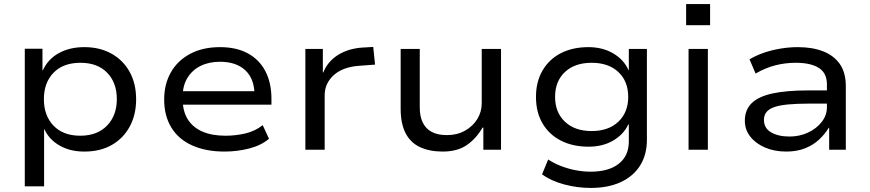

<svg xmlns="http://www.w3.org/2000/svg" viewBox="-20 -737 4283 945"><path d="M102 180V-497H189V-391H191Q216 -446 269.5 -475.5Q323 -505 395 -505Q472 -505 529.5 -472.5Q587 -440 618.5 -382.5Q650 -325 650 -248Q650 -173 619 -115Q588 -57 531 -24Q474 9 395 9Q325 9 273.5 -20.5Q222 -50 199 -100H197V180ZM375 -69Q459 -69 507 -119Q555 -169 555 -249Q555 -330 507.5 -379Q460 -428 376 -428Q291 -428 243.5 -379Q196 -330 196 -249Q196 -168 243.5 -118.5Q291 -69 375 -69Z M1085 9Q994 9 926.5 -21Q859 -51 823.5 -109Q788 -167 788 -247Q788 -322 820.5 -380Q853 -438 915 -471.5Q977 -505 1063 -505Q1144 -505 1200.5 -474Q1257 -443 1286.5 -386Q1316 -329 1316 -250V-222H857V-288H1256L1233 -266Q1233 -348 1188 -390.5Q1143 -433 1063 -433Q1009 -433 968 -413Q927 -393 903 -354.5Q879 -316 879 -261V-250Q879 -190 904 -150Q929 -110 976 -89.5Q1023 -69 1090 -69Q1139 -69 1187 -80Q1235 -91 1273 -121L1304 -54Q1265 -21 1206 -6Q1147 9 1085 9Z M1483 0V-496H1569V-380H1571Q1593 -435 1644.5 -467Q1696 -499 1766 -503L1817 -506L1826 -419L1746 -413Q1666 -407 1622 -366.5Q1578 -326 1578 -268V0Z M2159 9Q2095 9 2048 -12.5Q2001 -34 1976.5 -81Q1952 -128 1952 -202V-496H2046V-208Q2046 -165 2060.5 -134.5Q2075 -104 2104.5 -88Q2134 -72 2180 -72Q2230 -72 2269 -94Q2308 -116 2329.5 -151.5Q2351 -187 2351 -228V-496H2446V0H2359V-109H2355Q2324 -55 2277.5 -23Q2231 9 2159 9Z M2887 188Q2821 188 2756 170.5Q2691 153 2648 121L2678 48Q2707 67 2742 80.5Q2777 94 2814 101Q2851 108 2887 108Q2976 108 3025.5 69Q3075 30 3075 -41V-124H3072Q3050 -76 2998.5 -45.5Q2947 -15 2877 -15Q2799 -15 2740.5 -45Q2682 -75 2650 -130Q2618 -185 2618 -260Q2618 -334 2650 -389.5Q2682 -445 2740 -475Q2798 -505 2876 -505Q2946 -505 2998.5 -474Q3051 -443 3074 -391H3075V-496H3164V-49Q3164 24 3131 77Q3098 130 3036 159Q2974 188 2887 188ZM2892 -92Q2975 -92 3023.5 -138Q3072 -184 3072 -260Q3072 -337 3023.5 -382.5Q2975 -428 2892 -428Q2809 -428 2760.5 -382.5Q2712 -337 2712 -260Q2712 -184 2760.5 -138Q2809 -92 2892 -92Z M3357 -613V-717H3475V-613ZM3369 0V-496H3464V0Z M3850 9Q3791 9 3745 -11Q3699 -31 3672.5 -65Q3646 -99 3646 -143Q3646 -196 3679.5 -229Q3713 -262 3782 -277Q3851 -292 3957 -292H4066V-227H3962Q3902 -227 3859.5 -223Q3817 -219 3791 -210Q3765 -201 3752.5 -185.5Q3740 -170 3740 -147Q3740 -106 3775.5 -85.5Q3811 -65 3866 -65Q3915 -65 3957 -84.5Q3999 -104 4024.5 -137Q4050 -170 4050 -209V-322Q4050 -377 4010.5 -402.5Q3971 -428 3896 -428Q3845 -428 3796 -415.5Q3747 -403 3699 -375L3669 -445Q3703 -465 3741.5 -478Q3780 -491 3822.5 -498Q3865 -505 3907 -505Q3978 -505 4031 -484.5Q4084 -464 4113.5 -422Q4143 -380 4143 -312V0H4061V-108H4059Q4041 -78 4012.5 -51Q3984 -24 3943.5 -7.5Q3903 9 3850 9Z"/></svg>

Font: Nunito Sans 7pt SemiExpanded
Style: Regular
Weight: 400
Width: 6
Designer: Vernon Adams
Foundry: Vernon Adams
Version: Version 3.101;gftools[0.9.27]